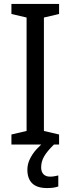

<svg xmlns="http://www.w3.org/2000/svg" viewBox="-20 -734 358 975"><path d="M280 0H38V-51L115 -69V-645L38 -663V-714H280V-663L203 -645V-69L280 -51ZM189 116Q189 139 201 151Q213 163 234 163Q249 163 259 160.5Q269 158 276 157V213Q264 217 251 219Q238 221 219 221Q168 221 143.5 197Q119 173 119 128Q119 100 131.5 74Q144 48 164.5 25Q185 2 207 -14L254 0Q220 33 204.5 59.5Q189 86 189 116Z"/></svg>

Font: Noto Sans Hebrew SemiCondensed
Style: Regular
Weight: 400
Width: 4
Designer: Monotype Design Team
Foundry: Monotype Imaging Inc.
Version: Version 2.003